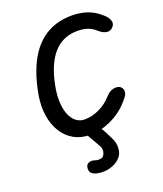

<svg xmlns="http://www.w3.org/2000/svg" viewBox="-211 -1062 1275 1504"><g transform="rotate(-20 426.5 -310.5)"><path d="M387.5 0Q312.5 0 254.8 -32.5Q197 -65 160 -124Q123 -183 110.5 -262.5Q98 -342 114.5 -435.5Q132 -533.5 160.8 -612.2Q189.5 -691 229.5 -750.2Q269.5 -809.5 320.8 -849.2Q372 -889 434.5 -908.8Q497 -928.5 570.5 -928.5Q637.5 -928.5 697 -908.8Q756.5 -889 813.5 -837Q840.5 -813 850 -783.8Q859.5 -754.5 835.5 -730.5Q812 -707 782 -713.5Q752 -720 725.5 -743Q691.5 -775 654.8 -787.5Q618 -800 569.5 -800Q519.5 -800 477.2 -785.2Q435 -770.5 400 -741.2Q365 -712 337.5 -668Q310 -624 290 -565.8Q270 -507.5 257.5 -434.5Q246.5 -368.5 250.5 -312.8Q254.5 -257 272.2 -215.5Q290 -174 319.8 -151.2Q349.5 -128.5 389 -128.5Q450.5 -128.5 510.8 -156.8Q571 -185 615 -234.5Q640.5 -262.5 661.8 -271.5Q683 -280.5 700 -280.5Q728 -280.5 743 -265.8Q758 -251 758 -231Q758 -211 747 -193.5Q736 -176 709 -146.5Q647 -78.5 560.5 -39.2Q474 0 387.5 0ZM383.5 306.5Q358 306.5 333.8 301.2Q309.5 296 293.8 282.8Q278 269.5 278 245.5Q278.5 218 292.2 206.5Q306 195 326 195Q343.5 195 354.5 200Q365.5 205 383.5 205Q414.5 205 425.2 189.8Q436 174.5 438.5 156Q442 133 432.2 114.5Q422.5 96 414 81Q396.5 51 380 22.5Q363.5 -6 349 -33Q338 -53 353 -68.2Q368 -83.5 387 -83.5Q409 -83.5 422.2 -76.8Q435.5 -70 449.5 -57Q465.5 -41.5 477.5 -26Q489.5 -10.5 498.8 5.5Q508 21.5 516.5 38.5Q531 67.5 541 88.5Q551 109.5 555.8 130.5Q560.5 151.5 558 180.5Q555 219.5 528.8 247.8Q502.5 276 463.8 291.2Q425 306.5 383.5 306.5Z"/></g></svg>

Font: Edu AU VIC WA NT Pre
Style: Bold
Weight: 700
Designer: Tina and Corey Anderson, Eben Sorkin, Mirko Velimirovic
Foundry: Google for Education
Version: Version 1.001